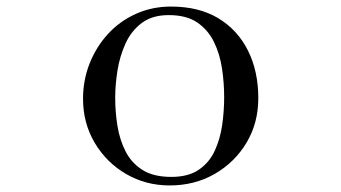

<svg xmlns="http://www.w3.org/2000/svg" viewBox="-20 -560 1040 585"><path d="M663 -264Q663 -307 656.5 -351Q650 -395 632 -432Q614 -469 581 -491.5Q548 -514 494 -514Q444 -514 412 -490Q380 -466 362.5 -427.5Q345 -389 338 -345.5Q331 -302 331 -262Q331 -218 338 -175.5Q345 -133 363 -98Q381 -63 414.5 -42Q448 -21 502 -21Q554 -21 586 -43Q618 -65 634.5 -101Q651 -137 657 -179.5Q663 -222 663 -264ZM767 -261Q767 -185 731 -125Q695 -65 634 -30Q573 5 497 5Q424 5 364 -30Q304 -65 268.5 -125Q233 -185 233 -259Q233 -316 253 -366.5Q273 -417 308.5 -456Q344 -495 393.5 -517.5Q443 -540 501 -540Q586 -540 645 -504.5Q704 -469 735.5 -406Q767 -343 767 -261Z"/></svg>

Font: Kaisei Tokumin
Style: Regular
Weight: 400
Designer: Font-Kai, 金井和夫
Foundry: KAZUO KANAI
Version: Version 5.003